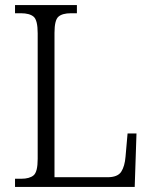

<svg xmlns="http://www.w3.org/2000/svg" viewBox="-20 -734 597 754"><path d="M39 0V-32H63Q96 -32 112 -45.5Q128 -59 128 -110V-603Q128 -655 112 -668.5Q96 -682 62 -682H39V-714H282V-682H259Q225 -682 209.5 -668.5Q194 -655 194 -605V-38H402Q442 -38 456 -59.5Q470 -81 473 -119L481 -210H516L509 0Z"/></svg>

Font: Noto Serif Armenian SemiCondensed Light
Style: Regular
Weight: 300
Width: 4
Designer: Monotype Design Team
Foundry: Monotype Imaging Inc.
Version: Version 2.008; ttfautohint (v1.8.4.7-5d5b)